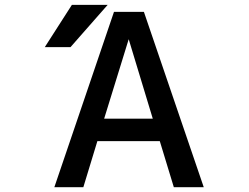

<svg xmlns="http://www.w3.org/2000/svg" viewBox="-20 -781 1040 802"><path d="M415 -285.2H618.2L517.6 -617.2ZM280.3 -760.7H429.7L274.4 -584H167ZM207 1 456.1 -731.4H581.1L831.1 1H706.1L647.5 -191.4H386.7L328.1 1Z"/></svg>

Font: GenEi Gothic M SemiBold
Style: Regular
Weight: 500
Designer: o_tamon (Modified); [Source Han Sans]
Ryoko NISHIZUKA  (kana & ideographs); Paul D. Hunt (Latin, Greek & Cyrillic); Wenl
Version: Version 1.1a;Original Version 1.004